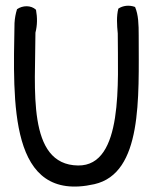

<svg xmlns="http://www.w3.org/2000/svg" viewBox="-20 -644 552 688"><path d="M32 -561C27 -277 11 85 318 16C491 -23 477 -293 477 -516C477 -557 476 -591 464 -619C443 -627 420 -624 404 -613C397 -586 399 -554 402 -524C402 -352 423 -49 260 -51C75 -53 107 -328 107 -527C114 -554 114 -581 109 -609C91 -626 61 -625 41 -611C36 -595 33 -579 32 -561Z"/></svg>

Font: Snowfall
Style: Regular
Weight: 400
Designer: Jasper
Foundry: Cannot Into Space Fonts
Version: Version 0.9